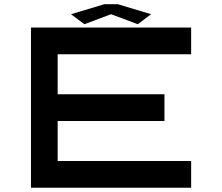

<svg xmlns="http://www.w3.org/2000/svg" viewBox="-20 -879 1040 899"><path d="M250 -125H875V0H125V-750H875V-625H250V-437.5H750V-312.5H250ZM312.5 -812.5 468.8 -859.4H531.2L687.5 -812.5L625 -765.6L500 -812.5L375 -765.6Z"/></svg>

Font: Xanmono
Style: Regular
Weight: 400
Designer: GGBotNet
Foundry: GGBotNet
Version: 1.00